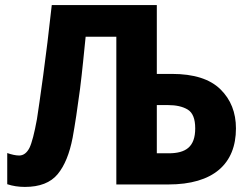

<svg xmlns="http://www.w3.org/2000/svg" viewBox="-20 -734 993 764"><path d="M79.1 9.8C138.2 9.8 181.6 -7.3 209.5 -41C237.3 -74.7 256.8 -123 269 -186C278.3 -236.8 288.6 -304.7 298.3 -378.9C307.6 -452.6 314.5 -526.9 320.8 -587.9H442.9V0H649.9C829.1 0 918.9 -82 918.9 -223.1C918.9 -286.1 898.4 -338.4 856.9 -378.9C815.4 -419.4 751.5 -439.9 664.1 -439.9H604V-713.9H186C164.1 -510.3 136.7 -322.8 127 -259.8C116.7 -203.6 106.9 -165.5 97.2 -145.5C86.9 -125.5 73.2 -115.2 56.2 -115.2C43 -115.2 26.9 -118.7 8.8 -125V-1C30.8 6.3 54.2 9.8 79.1 9.8ZM604 -315.9H647.9C680.7 -315.9 707 -310.1 727.1 -297.9C747.1 -285.6 756.8 -260.7 756.8 -223.1C756.8 -149.4 719.2 -124 650.9 -124H604Z"/></svg>

Font: Avrile Sans
Style: Bold
Weight: 700
Designer: Monotype Design Team, Google (font), Stefan Peev (BGR Cyrillic), Cristiano Sobral (main changes)
Foundry: The Avrile Sans Project Authors
Version: Version 3.110